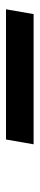

<svg xmlns="http://www.w3.org/2000/svg" viewBox="234 -274 132 640"><g transform="rotate(90 300.0 46.0)"><path d="M445 92H11L27 0H461Z"/></g></svg>

Font: Iosevka SmBd Ex Obl
Style: Regular
Weight: 600
Width: 7
Italic angle: -9°
Monospace: yes
Designer: Belleve Invis
Foundry: Belleve Invis
Version: Version 32.5.0; ttfautohint (v1.8.4)